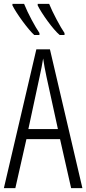

<svg xmlns="http://www.w3.org/2000/svg" viewBox="-20 -968 444 988"><path d="M233 -948H174V-940C194 -899 253 -816 287 -788H312V-798C291 -828 249 -907 233 -948ZM104 -948H44V-940C65 -898 124 -817 156 -788H183V-798C161 -830 124 -898 104 -948ZM346 0H404L237 -714H167L0 0H59L116 -252H289ZM278 -304H126L184 -574C192 -609 197 -637 202 -667C207 -637 211 -609 219 -574Z"/></svg>

Font: Noto Sans Display Condensed Light
Style: Regular
Weight: 300
Width: 3
Designer: Monotype Design Team
Foundry: Monotype Imaging Inc.
Version: Version 1.900